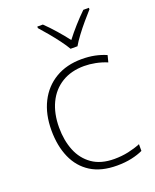

<svg xmlns="http://www.w3.org/2000/svg" viewBox="-144 -898 761 941"><g transform="rotate(-20 237.0 -428.0)"><path d="M302 -41Q220 -41 166 -75Q112 -109 85 -170.5Q58 -232 58 -313Q58 -397 89.5 -459.5Q121 -522 179 -556.5Q237 -591 316 -591Q353 -591 384.5 -584.5Q416 -578 443 -566L434 -531Q405 -543 374.5 -549Q344 -555 316 -555Q248 -555 199 -525Q150 -495 124 -440.5Q98 -386 98 -313Q98 -246 119.5 -192.5Q141 -139 186 -107.5Q231 -76 301 -76Q339 -76 374 -83.5Q409 -91 438 -103V-68Q413 -56 378.5 -48.5Q344 -41 302 -41ZM283 -657Q271 -678 250.5 -705.5Q230 -733 207.5 -760Q185 -787 167 -807V-815H196Q223 -789 251 -757Q279 -725 301 -696Q323 -725 351.5 -757Q380 -789 407 -815H436V-807Q418 -787 395 -760Q372 -733 351.5 -705.5Q331 -678 319 -657Z"/></g></svg>

Font: Noto Sans Tamil UI ExtraLight
Style: Regular
Weight: 200
Designer: Jelle Bosma - Monotype Design Team
Foundry: Monotype Imaging Inc.
Version: Version 2.004; ttfautohint (v1.8.4.7-5d5b)